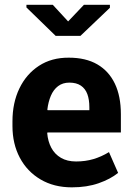

<svg xmlns="http://www.w3.org/2000/svg" viewBox="-20 -782 566 812"><path d="M283.7 10.3Q208 10.3 151.4 -23.2Q94.7 -56.6 63.7 -115.2Q32.7 -173.8 32.7 -249V-268.6Q32.7 -347.2 62 -408Q91.3 -468.8 144.8 -503.7Q198.2 -538.6 271 -538.1Q342.8 -538.1 391.6 -509.8Q440.4 -481.4 465.8 -428.2Q491.2 -375 491.2 -299.3V-221.7H180.7L179.7 -218.8Q182.6 -184.1 197 -157Q211.4 -129.9 237.8 -114.5Q264.2 -99.1 301.8 -99.1Q340.8 -99.1 374.8 -109.1Q408.7 -119.1 440.9 -138.7L479.5 -50.8Q446.8 -24.4 397.2 -7.1Q347.7 10.3 283.7 10.3ZM181.6 -315.9H357.9V-328.6Q357.9 -360.8 349.4 -384Q340.8 -407.2 322 -419.9Q303.2 -432.6 273.4 -432.6Q245.1 -432.6 225.6 -417.7Q206.1 -402.8 195.1 -377Q184.1 -351.1 180.2 -318.4ZM444.8 -761.8V-749.1L320.3 -630.4H215.3L91.8 -750.5V-761.8H203.1L268.1 -691.4L335 -761.8Z"/></svg>

Font: Roboto Slab LO
Style: Bold
Weight: 700
Designer: Google
Version: Version 2.000